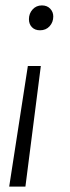

<svg xmlns="http://www.w3.org/2000/svg" viewBox="-20 -493 258 710"><path d="M87 -422Q87 -443 100.5 -458Q114 -473 135 -473Q154 -473 165.5 -461Q177 -449 177 -432Q177 -411 163.5 -396Q150 -381 128 -381Q109 -381 98 -392.5Q87 -404 87 -422ZM131 -249 74 197H14L83 -249Z"/></svg>

Font: Fira Sans Extra Condensed Light
Style: Italic
Weight: 300
Width: 3
Italic angle: -8°
Designer: Carrois Corporate & Edenspiekermann AG
Foundry: Carrois Corporate GbR & Edenspiekermann AG
Version: Version 4.203